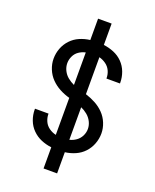

<svg xmlns="http://www.w3.org/2000/svg" viewBox="-169 -934 914 1132"><g transform="rotate(20 288.0 -368.0)"><path d="M246 102H331V-31Q364 -35 395 -48.5Q426 -62 449 -86.5Q472 -111 484 -143Q496 -175 496 -208Q496 -241 483 -273Q470 -305 446.5 -329Q423 -353 393 -369Q363 -385 331 -395V-627Q354 -621 373.5 -607Q393 -593 403 -571.5Q413 -550 413 -526V-523H498V-528Q498 -562 486 -594Q474 -626 450.5 -650Q427 -674 395.5 -687Q364 -700 331 -704V-838H246V-704Q212 -700 181 -686.5Q150 -673 127 -648.5Q104 -624 92 -592.5Q80 -561 80 -527Q80 -494 93 -462Q106 -430 129.5 -406Q153 -382 183 -366Q213 -350 246 -341V-109Q223 -114 203 -128Q183 -142 173 -164Q163 -186 163 -209V-212H78V-207Q78 -173 90 -141Q102 -109 126 -85Q150 -61 181 -48Q212 -35 246 -31ZM246 -422Q224 -432 205.5 -447Q187 -462 176 -484Q165 -506 165 -530Q165 -552 175 -573.5Q185 -595 204 -608Q223 -621 246 -626ZM331 -109V-313Q352 -304 371 -288.5Q390 -273 401 -251Q412 -229 412 -206Q412 -183 401.5 -162Q391 -141 372 -127.5Q353 -114 331 -109Z"/></g></svg>

Font: Iosevka Sparkle
Style: Regular
Weight: 400
Designer: Belleve Invis
Foundry: Belleve Invis
Version: Version 4.5.0; ttfautohint (v1.8.3)